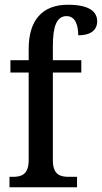

<svg xmlns="http://www.w3.org/2000/svg" viewBox="-20 -790 430 810"><path d="M20 0H305V-44H270C235 -44 203 -52 203 -114V-484H323V-536H203V-595C203 -679 219 -722 261 -722C300 -722 310 -679 310 -641C365 -641 390 -665 390 -700C390 -739 360 -770 266 -770C158 -770 101 -704 101 -584V-536H24V-484H101V-114C101 -52 68 -44 35 -44H20Z"/></svg>

Font: Noto Serif Thai Condensed Medium
Style: Regular
Weight: 500
Width: 3
Designer: Monotype Design Team
Foundry: Monotype Imaging Inc.
Version: Version 2.002